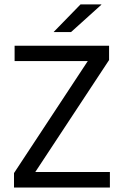

<svg xmlns="http://www.w3.org/2000/svg" viewBox="-20 -845 558 865"><path d="M475.1 -70.1V0H43.1V-65.3L375.4 -569.8H45.8V-639H471.4V-574.5L139 -70.1ZM342.7 -825.1H436.6V-823.7L299.9 -700.4H222.1V-701.3Z"/></svg>

Font: Anek Latin Medium
Style: Regular
Weight: 500
Designer: Yesha Goshar
Foundry: Ek Type
Version: Version 1.003